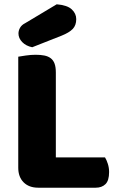

<svg xmlns="http://www.w3.org/2000/svg" viewBox="-20 -871 553 894"><path d="M158 3Q115 3 90 -22Q65 -47 65 -90V-607Q76 -609 100 -612.5Q124 -616 146 -616Q169 -616 186.5 -612.5Q204 -609 216 -600Q228 -591 234 -575Q240 -559 240 -533V-138H469Q476 -127 482 -108.5Q488 -90 488 -70Q488 -30 471 -13.5Q454 3 426 3ZM244 -851Q293 -847 314 -827.5Q335 -808 335 -782Q335 -753 318.5 -736Q302 -719 267 -705L130 -651Q101 -657 83.5 -675Q66 -693 66 -715Q66 -729 73.5 -742Q81 -755 97 -763Z"/></svg>

Font: Baloo Cyrillic
Style: Regular
Weight: 400
Designer: Ek Type, Denis Ignatov
Foundry: Ek Type
Version: Version 1.50 July 26, 2019